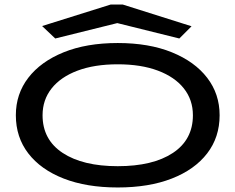

<svg xmlns="http://www.w3.org/2000/svg" viewBox="-20 -817 1040 848"><path d="M500 11Q362 11 261 -28.5Q160 -68 105 -139.5Q50 -211 50 -308Q50 -402 105 -473.5Q160 -545 261 -586Q362 -627 500 -627Q638 -627 739 -586Q840 -545 895 -473.5Q950 -402 950 -308Q950 -211 895 -139.5Q840 -68 739 -28.5Q638 11 500 11ZM500 -83Q655 -83 743.5 -141.5Q832 -200 832 -308Q832 -376 792 -426.5Q752 -477 677.5 -505Q603 -533 500 -533Q397 -533 322.5 -505Q248 -477 208 -426.5Q168 -376 168 -308Q168 -200 257 -141.5Q346 -83 500 -83ZM224 -647 166 -702 469 -797H522L826 -701L772 -647L498 -715Z"/></svg>

Font: Inconsolata UltraExpanded SemiBold
Style: Regular
Weight: 600
Width: 9
Monospace: yes
Designer: Raph Levien, Cyreal, Brenton Simpson
Foundry: Raph Levien, Cyreal, Google
Version: Version 3.001; ttfautohint (v1.8.2.53-6de2)